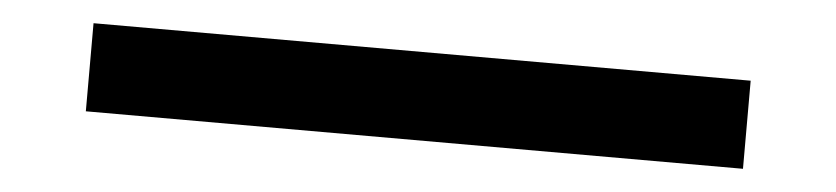

<svg xmlns="http://www.w3.org/2000/svg" viewBox="-25 -501 1049 241"><g transform="rotate(5 500.0 -380.5)"><path d="M914 -436V-325H86V-436Z"/></g></svg>

Font: Murecho SemiBold
Style: Regular
Weight: 600
Designer: Neil Summerour
Foundry: Positype
Version: Version 1.010; ttfautohint (v1.8.3)